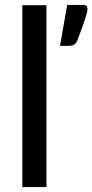

<svg xmlns="http://www.w3.org/2000/svg" viewBox="-20 -759 375 779"><path d="M168.5 -738V0H70.5V-738ZM317.5 -739Q329 -739 332 -733.5Q335 -728 335 -722Q335 -717.5 333.2 -709.2Q331.5 -701 326.8 -686.2Q322 -671.5 313.8 -648.8Q305.5 -626 292.5 -592Q287 -580.5 279 -576.8Q271 -573 257.5 -573H223.5L252.5 -739Z"/></svg>

Font: LatoLatin Medium
Style: Regular
Weight: 500
Designer: Lukasz Dziedzic with Adam Twardoch and Botio Nikoltchev
Foundry: tyPoland Lukasz Dziedzic
Version: Version 2.015; 2015-08-06; http://www.latofonts.com/